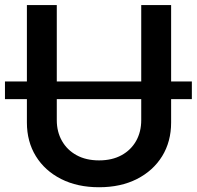

<svg xmlns="http://www.w3.org/2000/svg" viewBox="-24 -748 797 778"><path d="M753.4 -418V-346.2H-3.9V-418ZM377.4 10.7Q289.6 10.7 223.6 -22.7Q157.7 -56.2 121.3 -115.2Q85 -174.3 85 -251.5V-727.5H206.1V-261.2Q206.1 -213.9 227.1 -177Q248 -140.1 286.4 -119.1Q324.7 -98.1 377.4 -98.1Q430.2 -98.1 468.5 -119.1Q506.8 -140.1 527.6 -177Q548.3 -213.9 548.3 -261.2V-727.5H669.4V-251.5Q669.4 -174.3 633.1 -115.2Q596.7 -56.2 531 -22.7Q465.3 10.7 377.4 10.7Z"/></svg>

Font: Inter Cardless
Style: Medium
Weight: 500
Designer: Rasmus Andersson
Foundry: rsms
Version: Version 4.001;git-9221beed3